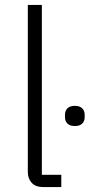

<svg xmlns="http://www.w3.org/2000/svg" viewBox="-20 -760 366 780"><path d="M156 0Q125 0 109 -17Q93 -34 93 -62V-740H150V-50H229V0ZM284 -248Q264 -248 254 -258Q244 -268 244 -284V-294Q244 -310 254 -320Q264 -330 284 -330Q304 -330 314 -320Q324 -310 324 -294V-284Q324 -268 314 -258Q304 -248 284 -248Z"/></svg>

Font: IBM Plex Thai Light
Style: Regular
Weight: 300
Designer: Mike Abbink, Paul van der Laan, Pieter van Rosmalen, Ben Mitchell, Mark Frömberg
Foundry: Bold Monday
Version: Version 1.0